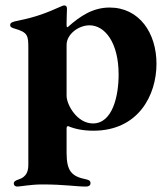

<svg xmlns="http://www.w3.org/2000/svg" viewBox="-20 -474 619 713"><path d="M44 218.8C56.8 218.8 93 210.9 137.1 210.9C219.8 210.9 260.7 218.8 299 218.8C306.1 218.8 316.1 217 316.1 206C316.1 198.2 311.4 194.2 299 191.8C246.1 181.1 227.3 161.2 227.3 93.8V2.8C227.6 -3.9 229.4 -6 234 -5.3C257.8 5 289.8 11.4 326.7 11.4C493.6 11.4 561.1 -120 561.1 -237.2C561.1 -351.6 497.2 -446 387.1 -446C326 -446 278.8 -415.5 231.9 -373.6C228.7 -371.8 227.6 -373.9 227.3 -380V-391.3C227.3 -409.1 228.7 -433.2 228.7 -441.1C228.7 -449.9 225.5 -453.8 218.8 -453.8C215.2 -453.8 213.8 -453.1 208.8 -451C152 -426.1 118.6 -411.9 46.2 -397C28.4 -393.5 17.8 -390.6 17.8 -381.4C17.8 -373.6 23.1 -371.1 34.1 -367.9C83.8 -353.7 85.2 -341.6 85.2 -294.7V135.7C85.2 158 82 182.5 46.9 193.2C35.2 197.1 31.2 201.3 31.2 207.4C31.2 214.5 36.6 218.8 44 218.8ZM227.3 -117.9V-307.5C227.3 -346.6 271.3 -380 312.5 -380C368.6 -380 420.5 -317.5 420.5 -196.7C420.5 -117.2 397.7 -15.6 325.3 -15.6C265.6 -15.6 227.3 -85.9 227.3 -117.9Z"/></svg>

Font: Margiela Serif
Style: Bold
Weight: 700
Designer: Andreas Faust, Stefan Endress
Version: Version 1.002;FEAKit 1.0